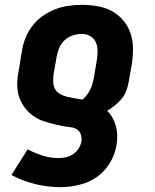

<svg xmlns="http://www.w3.org/2000/svg" viewBox="-20 -558 640 792"><path d="M230 214Q175 214 124 201Q73 188 27 164L94 58Q122 73 154.5 83.5Q187 94 221 94Q237 94 252.5 90.5Q268 87 281.5 78Q295 69 304 55Q313 41 316 26Q318 11 313.5 -3Q309 -17 297 -24.5Q285 -32 270 -33.5Q255 -35 240.5 -37.5Q226 -40 212 -43.5Q198 -47 184 -51Q170 -55 156.5 -59.5Q143 -64 131 -71Q119 -78 108 -87Q97 -96 88 -106.5Q79 -117 72 -129Q65 -141 60 -154.5Q55 -168 53 -182.5Q51 -197 51 -211.5Q51 -226 53 -241.5Q55 -257 58 -272L70 -345Q74 -373 84.5 -400Q95 -427 113 -450.5Q131 -474 155.5 -491.5Q180 -509 207 -519.5Q234 -530 262 -534Q290 -538 318 -538Q350 -538 382 -532.5Q414 -527 441 -512.5Q468 -498 488 -474.5Q508 -451 518 -421.5Q528 -392 528.5 -359.5Q529 -327 524 -295L511 -221Q508 -203 501.5 -185Q495 -167 482.5 -151.5Q470 -136 454.5 -123.5Q439 -111 422 -101Q435 -89 444 -72.5Q453 -56 458 -38Q463 -20 463.5 -0.5Q464 19 461 38Q457 64 446.5 88.5Q436 113 419 134.5Q402 156 379.5 172Q357 188 331.5 197Q306 206 280.5 210Q255 214 230 214ZM320 -147Q331 -156 339 -167Q347 -178 353 -190.5Q359 -203 362 -215.5Q365 -228 368 -241L380 -314Q383 -333 382.5 -351.5Q382 -370 374.5 -385.5Q367 -401 351.5 -409.5Q336 -418 318 -418Q299 -418 280.5 -412Q262 -406 247.5 -393Q233 -380 225 -362Q217 -344 214 -326L201 -252Q199 -236 199.5 -219.5Q200 -203 207.5 -190Q215 -177 229 -169.5Q243 -162 258 -158.5Q273 -155 289 -152.5Q305 -150 320 -147Z"/></svg>

Font: Iosevka Curly HvExObl
Style: Regular
Weight: 900
Width: 7
Italic angle: -9°
Monospace: yes
Designer: Belleve Invis
Foundry: Belleve Invis
Version: Version 11.1.0; ttfautohint (v1.8.3)